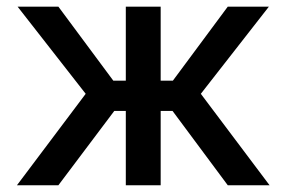

<svg xmlns="http://www.w3.org/2000/svg" viewBox="-20 -550 850 570"><path d="M234.4 -271.5 32.2 -530.3H153.3L316.4 -310.5H353.5V-530.3H457V-310.5H493.2L656.2 -530.3H778.3L576.2 -271.5L780.3 0H656.2L492.2 -220.7H457V0H353.5V-220.7H319.3L153.3 0H30.3Z"/></svg>

Font: Pretendard GOV Medium
Style: Regular
Weight: 500
Designer: Base glyphs from Inter by Rasmus Andersson; Hangeul glyphs from Noto Sans CJK(Source Han Sans) by Jang Soo-young and Kan
Foundry: Kil Hyung-jin
Version: Version 1.309